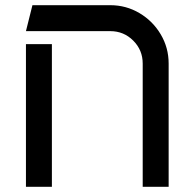

<svg xmlns="http://www.w3.org/2000/svg" viewBox="-20 -720 750 740"><path d="M630 -475V0H530V-475Q530 -527 493.5 -563.5Q457 -600 405 -600H80L105 -700H405Q466 -700 517.5 -669.5Q569 -639 599.5 -587.5Q630 -536 630 -475ZM80 -550H180V0H80Z"/></svg>

Font: Skate blade
Style: Regular
Weight: 400
Italic angle: -7°
Designer: Valerio Brotto (Silverblur_type)
Version: Version 2.001